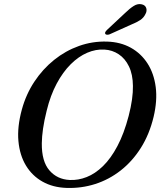

<svg xmlns="http://www.w3.org/2000/svg" viewBox="-20 -919 808 952"><path d="M510.5 -712.8Q577.2 -710.8 628.4 -682.5Q679.5 -654.1 711.5 -604.3Q743.5 -554.4 752.1 -487.2Q760.7 -419.9 741.6 -339.6Q720.7 -252.6 678.4 -185.7Q636.1 -118.8 578.2 -73.6Q520.3 -28.3 451.8 -6.5Q383.2 15.4 309.3 12.7Q242.4 10.5 191 -18.3Q139.6 -47.1 108.6 -98.3Q77.6 -149.6 71.3 -219.9Q65 -290.3 88.3 -375.7Q108.8 -451 150.1 -513.6Q191.4 -576.2 248.1 -621.8Q304.9 -667.4 371.9 -691.2Q438.9 -715 510.5 -712.8ZM325.9 -26.6Q367.7 -24.6 409.7 -41.1Q451.8 -57.6 490.7 -95.4Q529.6 -133.2 562.2 -194.8Q594.9 -256.3 617.9 -344Q629.4 -388.4 634.5 -425.4Q639.7 -462.4 639.1 -492.9Q638.5 -550.3 619.4 -589.6Q600.4 -628.9 568.7 -649.9Q537 -671 497.8 -673.2Q455.3 -675.8 412.4 -657.4Q369.4 -639 330.7 -600.5Q291.9 -562 261 -504.2Q230 -446.4 211.5 -370.3Q199 -320.6 193.3 -280.5Q187.6 -240.4 187.3 -208.7Q186.3 -118.9 225 -74.2Q263.6 -29.4 325.9 -26.6ZM599.4 -853.8Q623.2 -877.1 643.4 -889.7Q663.5 -902.3 683.5 -897.4Q700.7 -893.2 705.2 -878.7Q709.6 -864.1 701.1 -849.2Q692.5 -830.9 675.1 -819.4Q657.6 -807.9 632.1 -797.7L523.1 -748.7Q517 -746.4 510.6 -746.8Q504.1 -747.2 501.9 -751.2Q499.4 -755.9 502.8 -761.2Q506.1 -766.4 511.3 -771.4Z"/></svg>

Font: Fraunces
Style: Italic
Weight: 900
Italic angle: -16°
Version: Version 1.000;[0bf87f6ff]